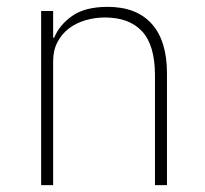

<svg xmlns="http://www.w3.org/2000/svg" viewBox="-20 -540 599 560"><path d="M100 0V-508H135V-430H138Q153 -467 190.5 -493.5Q228 -520 294 -520Q378 -520 422.5 -470.5Q467 -421 467 -326V0H432V-320Q432 -408 394.5 -448.5Q357 -489 286 -489Q257 -489 229.5 -481Q202 -473 181 -457Q160 -441 147.5 -417Q135 -393 135 -361V0Z"/></svg>

Font: IBM Plex Sans Hebrew ExtraLight
Style: Regular
Weight: 200
Designer: Mike Abbink, Paul van der Laan, Pieter van Rosmalen, Yanek Iontef
Foundry: Bold Monday
Version: Version 1.2